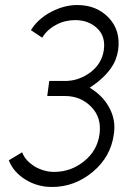

<svg xmlns="http://www.w3.org/2000/svg" viewBox="-20 -544 507 764"><path d="M287 -524Q235 -524 182 -496Q130 -468 103 -424L148 -394Q166 -425 203 -445Q221 -455 240.5 -459.5Q260 -464 279 -464Q333 -464 367 -431Q401 -399 393 -344Q385 -291 341 -257Q297 -224 246 -222H176L168 -162H238Q301 -162 343 -119Q385 -76 376 -10Q367 56 314 98Q262 140 196 140Q174 140 154 134Q134 128 117 118Q100 107 87.5 93.5Q75 80 68 62L15 94Q25 119 42 138Q59 157 82 171Q129 200 187 200Q277 200 349 140Q421 80 433 -10Q442 -67 414 -117Q401 -141 381.5 -160.5Q362 -180 337 -195Q392 -231 421 -272Q433 -289 440 -307Q447 -325 450 -344Q461 -422 413 -473Q365 -524 287 -524Z"/></svg>

Font: Unageo
Style: Light-Italic
Weight: 300
Designer: Richard Sepsi
Foundry: Richard Sepsi
Version: Version 2.000